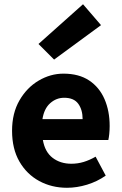

<svg xmlns="http://www.w3.org/2000/svg" viewBox="-20 -869 573 901"><path d="M294.4 12.2Q222.7 12.2 164.1 -19.5Q105.5 -51.3 71 -111.1Q36.6 -170.9 36.6 -255.4Q36.6 -337.9 71.3 -397.9Q106 -458 161.4 -490.7Q216.8 -523.4 277.8 -523.4Q350.1 -523.4 398.2 -491.5Q446.3 -459.5 470.5 -403.8Q494.6 -348.1 494.6 -277.8Q494.6 -258.3 492.7 -240Q490.7 -221.7 488.3 -211.9H181.2Q190.9 -155.8 227.1 -128.2Q263.2 -100.6 314.9 -100.6Q344.7 -100.6 372.8 -109.1Q400.9 -117.7 428.7 -133.8L476.1 -44.9Q436.5 -17.1 388.7 -2.4Q340.8 12.2 294.4 12.2ZM179.2 -310.1H367.7Q367.7 -354 347.2 -382.1Q326.7 -410.2 281.2 -410.2Q244.1 -410.2 215.6 -384.8Q187 -359.4 179.2 -310.1ZM233.9 -589.4 160.6 -662.6 369.6 -849.1 454.1 -751Z"/></svg>

Font: Akatab Black
Style: Regular
Weight: 900
Designer: SIL Global
Foundry: SIL Global
Version: Version 4.000